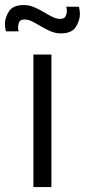

<svg xmlns="http://www.w3.org/2000/svg" viewBox="-56 -762 346 782"><path d="M191.5 -626Q170.5 -626 150.5 -634.5Q130.5 -643 111.8 -654.2Q93 -665.5 76.2 -674Q59.5 -682.5 44.5 -682.5Q25.5 -682.5 21.5 -671Q17.5 -659.5 17.5 -651.5Q17.5 -643.5 20 -634.5H-32Q-36 -650.5 -36 -664.5Q-36 -690 -19.5 -715.8Q-3 -741.5 41 -741.5Q62.5 -741.5 82.5 -733Q102.5 -724.5 121.2 -713.2Q140 -702 157 -693.5Q174 -685 188.5 -685Q206.5 -685 211.5 -696.5Q216.5 -708 216.5 -717Q216.5 -725 213.5 -734.5H265.5Q269.5 -719 269.5 -705Q269.5 -679 253 -652.5Q236.5 -626 191.5 -626ZM80 0V-540H153.5V0Z"/></svg>

Font: Cns Manrope
Style: Regular
Weight: 400
Designer: Mikhail Sharanda
Foundry: Mikhail Sharanda
Version: Version 4.504